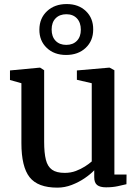

<svg xmlns="http://www.w3.org/2000/svg" viewBox="-20 -892 670 924"><path d="M490 9.5Q461.5 9.5 447.5 -1.5Q433.5 -12.5 433.5 -39V-72.5Q415.5 -53.5 387.2 -34.2Q359 -15 325.2 -2Q291.5 11 256 11Q162 11 122.5 -39.2Q83 -89.5 83 -203.5V-491.5L28 -507V-553L171.5 -566.5H173L192.5 -554V-209.5Q192.5 -156 200.8 -123.2Q209 -90.5 230.5 -75.2Q252 -60 291.5 -60Q320.5 -60 345 -69.2Q369.5 -78.5 389 -91Q408.5 -103.5 421.5 -115V-491.5L350 -508V-553L505.5 -566.5H507.5L530.5 -554V-52H589L588.5 -5.5Q571.5 -1.5 546.8 4Q522 9.5 490 9.5ZM298 -627.5Q240.5 -627.5 204.8 -661.8Q169 -696 169.5 -750Q170 -804.5 206.5 -838.5Q243 -872.5 301 -872.5Q358 -872.5 393.5 -838.5Q429 -804.5 428.5 -750Q428.5 -695.5 392.2 -661.5Q356 -627.5 298 -627.5ZM299 -676Q331 -676 350 -695.5Q369 -715 369 -749Q369 -783.5 350.2 -803.5Q331.5 -823.5 299.5 -823.5Q267 -823.5 247.8 -804Q228.5 -784.5 228.5 -750Q228.5 -715.5 247.5 -695.8Q266.5 -676 299 -676Z"/></svg>

Font: Merriweather 20pt Medium
Style: Regular
Weight: 500
Version: Version 2.100